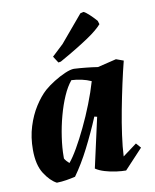

<svg xmlns="http://www.w3.org/2000/svg" viewBox="-82 -775 688 850"><g transform="rotate(-10 262.0 -350.0)"><path d="M104.6 12Q75.9 -2.8 50.6 -42.1Q25.3 -81.3 25.3 -149.5Q25.3 -206 40.3 -253.8Q55.2 -301.7 79.1 -339.2Q103 -376.7 129.2 -400.6Q148.4 -417.3 174.3 -433.5Q200.2 -449.7 225.4 -460.6Q250.7 -471.5 266.4 -471.5Q292.9 -470.1 319.9 -467.3Q346.9 -464.6 372.8 -460.6L456.9 -481L490 -469Q478.3 -423.3 466.4 -368.6Q454.5 -313.9 443.6 -256.8Q432.7 -199.6 425.4 -146.4Q418 -93.2 416 -51.1L479.3 -98.2L498.4 -76.3L415.9 12Q397.3 12 371.8 8.7Q346.3 5.3 321.9 -2Q297.4 -9.2 280.9 -20.5L330.8 -244.5L318.6 -247.5Q304.8 -214.2 289.1 -180.4Q273.4 -146.5 257 -114.3Q240.6 -82 223.1 -53Q205.6 -24 188.3 0Q169.6 4.5 148 8Q126.4 11.5 104.6 12ZM174.5 -64.2Q191.8 -84.5 213.4 -121.9Q235 -159.3 257.8 -206.8Q280.7 -254.3 300.7 -305.4Q320.8 -356.5 334.6 -403.9Q314.9 -412.9 291.8 -418Q268.8 -423 246.6 -423.9Q226.4 -399.9 209.5 -361.3Q192.6 -322.7 180.2 -276.5Q167.7 -230.2 160.9 -183.1Q154 -136 154 -96.4Q154 -94.3 154 -92.3Q154 -90.3 154 -87.8Q157.6 -81.5 163.2 -75.2Q168.9 -68.9 174.5 -64.2ZM203.7 -510.9 184.7 -540.3 236 -588.4 337.2 -708.5 351.7 -712.1Q360.4 -708.8 376.7 -693.7Q393 -678.5 407.1 -662.2L411.9 -646.5Q402.9 -636 386.4 -622.1Q369.8 -608.1 345.4 -591.8Q320.9 -575.4 288.5 -555.7Q256.1 -536 214.9 -512.9Z"/></g></svg>

Font: Labrada
Style: Italic
Weight: 400
Italic angle: -7°
Designer: Mercedes Jáuregui
Foundry: Omnibus-Type Team
Version: Version 1.000